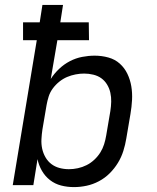

<svg xmlns="http://www.w3.org/2000/svg" viewBox="-20 -755 640 783"><path d="M282 8Q254 8 229 1.5Q204 -5 184 -20.5Q164 -36 151 -58.5Q138 -81 133 -106L116 0H32L130 -591H74V-664H142L153 -735H237L226 -664H342L343 -591H214L187 -433Q201 -455 221 -474Q241 -493 265 -505.5Q289 -518 315 -523Q341 -528 366 -528Q395 -528 422 -520.5Q449 -513 468.5 -495.5Q488 -478 499.5 -454Q511 -430 515.5 -403Q520 -376 518.5 -347.5Q517 -319 512 -290L495 -190Q491 -165 483 -139.5Q475 -114 461 -91Q447 -68 427.5 -48.5Q408 -29 383.5 -16Q359 -3 333 2.5Q307 8 282 8ZM261 -65Q279 -65 297.5 -69Q316 -73 333 -81.5Q350 -90 364.5 -103.5Q379 -117 389 -133Q399 -149 404.5 -166.5Q410 -184 413 -202L430 -302Q433 -321 433.5 -340Q434 -359 430 -377Q426 -395 416.5 -410.5Q407 -426 393 -436Q379 -446 360.5 -450.5Q342 -455 323 -455Q306 -455 288 -451.5Q270 -448 253.5 -441Q237 -434 222 -422Q207 -410 195.5 -394.5Q184 -379 178.5 -361.5Q173 -344 170 -327L153 -227Q150 -207 149 -187Q148 -167 152 -148.5Q156 -130 165.5 -113.5Q175 -97 189.5 -86Q204 -75 222.5 -70Q241 -65 261 -65Z"/></svg>

Font: Iosevka Aile
Style: Italic
Weight: 400
Italic angle: -9°
Designer: Belleve Invis
Foundry: Belleve Invis
Version: Version 28.0.1; ttfautohint (v1.8.4)